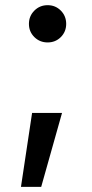

<svg xmlns="http://www.w3.org/2000/svg" viewBox="-20 -541 355 742"><path d="M61 181.2 104 -104.5H219.7L139.2 181.2ZM164.1 -377Q133.8 -377 112.8 -397.7Q91.8 -418.5 91.8 -448.7Q91.8 -479 112.8 -500Q133.8 -521 164.1 -521Q194.3 -521 215.1 -500Q235.8 -479 235.8 -448.7Q235.8 -418.5 215.1 -397.7Q194.3 -377 164.1 -377Z"/></svg>

Font: Inter Medium
Style: Regular
Weight: 500
Designer: Rasmus Andersson
Foundry: rsms
Version: Version 4.001;git-9221beed3